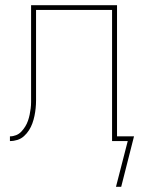

<svg xmlns="http://www.w3.org/2000/svg" viewBox="-20 -540 540 735"><path d="M444 175H424L469 0H409V-502H118V-261Q118 -242 118 -223Q118 -204 118 -185Q118 -170 118 -155.5Q118 -141 116.5 -126Q115 -111 112 -96.5Q109 -82 104 -68Q99 -54 91 -41.5Q83 -29 72 -19Q61 -9 47 -4.5Q33 0 18 0V-18Q30 -18 41.5 -22.5Q53 -27 61.5 -36Q70 -45 76.5 -55.5Q83 -66 87 -77.5Q91 -89 93.5 -101Q96 -113 97.5 -125Q99 -137 99 -149.5Q99 -162 99 -174Q99 -196 99 -217.5Q99 -239 99 -261V-520H428V-18H493Z"/></svg>

Font: Iosevka SS04 Thin
Style: Regular
Weight: 100
Monospace: yes
Designer: Belleve Invis
Foundry: Belleve Invis
Version: Version 19.0.0; ttfautohint (v1.8.4)